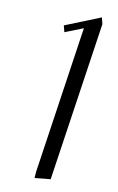

<svg xmlns="http://www.w3.org/2000/svg" viewBox="-83 -756 498 809"><g transform="rotate(10 166.0 -351.0)"><path d="M124 6.8 126 -20 219.2 -650.9 141.1 -620.1 133.8 -647.9 286.1 -709 293 -681.2 191.9 0Z"/></g></svg>

Font: Dihjauti
Style: Italic
Weight: 400
Italic angle: -9°
Designer: T. Christopher White
Version: Version 3.0.0